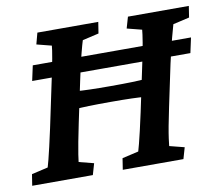

<svg xmlns="http://www.w3.org/2000/svg" viewBox="-70 -653 844 734"><g transform="rotate(-10 352.5 -286.5)"><path d="M210 -259.8 224.6 -327.1Q246.1 -325.2 278.8 -324.2Q311.5 -323.2 360.4 -323.2Q409.2 -323.2 442.4 -324.2Q475.6 -325.2 497.1 -327.1L483.4 -259.8Q461.9 -261.7 430.7 -262.7Q399.4 -263.7 347.7 -263.7Q296.9 -263.7 264.2 -262.7Q231.4 -261.7 210 -259.8ZM-2 0 4.9 -43.9 68.4 -58.6Q71.3 -68.4 76.2 -86.9Q81.1 -105.5 87.9 -135.3Q94.7 -165 103.5 -205.1L137.7 -367.2Q151.4 -429.7 157.7 -465.3Q164.1 -501 165 -514.6L107.4 -529.3L119.1 -573.2H355.5L348.6 -529.3L285.2 -514.6Q281.2 -502.9 271.5 -465.3Q261.7 -427.7 249 -367.2L214.8 -205.1Q206.1 -164.1 200.7 -134.8Q195.3 -105.5 192.4 -87.4Q189.5 -69.3 188.5 -58.6L246.1 -43.9L233.4 0ZM349.6 0 356.4 -43.9 419.9 -58.6Q422.9 -68.4 427.7 -86.9Q432.6 -105.5 439.5 -135.3Q446.3 -165 455.1 -205.1L489.3 -367.2Q502.9 -429.7 508.8 -465.3Q514.6 -501 515.6 -514.6L458 -529.3L470.7 -573.2H707L700.2 -529.3L636.7 -514.6Q632.8 -502 623 -464.8Q613.3 -427.7 599.6 -367.2L565.4 -205.1Q556.6 -164.1 551.3 -134.8Q545.9 -105.5 543.5 -87.4Q541 -69.3 540 -58.6L597.7 -43.9L585 0ZM67.4 -394.5 80.1 -453.1H694.3L681.6 -394.5Z"/></g></svg>

Font: Crimson Pro SemiBold
Style: Italic
Weight: 600
Italic angle: -12°
Designer: Jacques Le Bailly
Foundry: Baron von Fonthausen
Version: Version 1.003